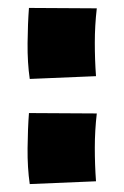

<svg xmlns="http://www.w3.org/2000/svg" viewBox="-20 -460 313 484"><path d="M55 4Q49 -37 49.5 -86.5Q50 -136 53 -175L224 -174Q219 -131 219 -87.5Q219 -44 222 -3ZM55 -261Q49 -302 49.5 -351.5Q50 -401 53 -440L224 -439Q219 -396 219 -352.5Q219 -309 222 -268Z"/></svg>

Font: Marhey Light SemiBold
Style: Regular
Weight: 600
Version: Version 1.000